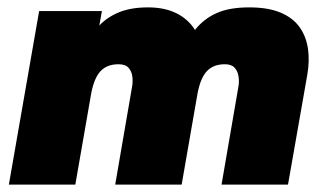

<svg xmlns="http://www.w3.org/2000/svg" viewBox="-20 -500 888 520"><path d="M4 0 86 -470H256L249 -431Q271 -454 303 -467Q335 -480 381 -480Q426 -480 458 -464Q490 -448 508 -419Q532 -449 566.5 -464.5Q601 -480 655 -480Q706 -480 739.5 -466Q773 -452 791 -427Q809 -402 814 -368.5Q819 -335 812 -296L760 0H580L626 -267Q628 -279 626 -293Q624 -307 615.5 -316.5Q607 -326 589 -326Q558 -326 540.5 -307.5Q523 -289 515 -247L472 0H292L338 -267Q340 -278 338.5 -292Q337 -306 328.5 -316Q320 -326 301 -326Q270 -326 252.5 -307.5Q235 -289 227 -247L184 0Z"/></svg>

Font: Gantari Black
Style: Italic
Weight: 900
Italic angle: -10°
Version: Version 1.000